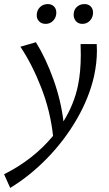

<svg xmlns="http://www.w3.org/2000/svg" viewBox="-73 -632 533 941"><path d="M402 -383Q402 -324 388 -259Q364 -153 304 -49Q244 55 159 142.5Q74 230 -23 289L-53 222Q91 150 187 34Q174 -87 129.5 -201.5Q85 -316 27 -403L103 -425Q152 -346 189 -242.5Q226 -139 238 -37Q290 -121 309 -212Q323 -279 323 -364Q323 -398 322 -416H401Q402 -405 402 -383ZM107 -557Q107 -581 122.5 -596.5Q138 -612 161 -612Q180 -612 191.5 -600.5Q203 -589 203 -570Q203 -547 188 -531Q173 -515 151 -515Q131 -515 119 -527Q107 -539 107 -557ZM288 -560Q288 -583 303 -597.5Q318 -612 341 -612Q360 -612 371.5 -600.5Q383 -589 383 -570Q383 -547 368 -531Q353 -515 331 -515Q311 -515 299.5 -528Q288 -541 288 -560Z"/></svg>

Font: Ysabeau Medium
Style: Italic
Weight: 500
Italic angle: -12°
Designer: Christian Thalmann (Catharsis Fonts)
Version: Version 0.003